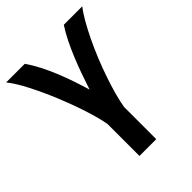

<svg xmlns="http://www.w3.org/2000/svg" viewBox="-195 -800 890 890"><g transform="rotate(-45 250.0 -355.0)"><path d="M196 -226Q187 -275 165.5 -341Q144 -407 116.5 -473.5Q89 -540 58.5 -599.5Q28 -659 0 -694H122Q143 -664 161.5 -628Q180 -592 196 -553Q212 -514 225.5 -474Q239 -434 250 -397Q262 -434 276 -473.5Q290 -513 306 -552Q322 -591 340 -627.5Q358 -664 378 -694H499Q480 -670 460 -635Q440 -600 420 -558.5Q400 -517 381.5 -471.5Q363 -426 348 -382Q333 -338 322 -298Q311 -258 306 -227V-16H196Z"/></g></svg>

Font: D2Coding
Style: Bold
Weight: 700
Monospace: yes
Designer: Yong-Rak Park; Jeong-Hwan Yoon; Sang-Min Lee;
Foundry: NHN Corporation
Version: Version 1.3.2; Build 20180524